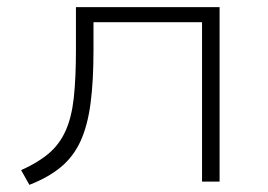

<svg xmlns="http://www.w3.org/2000/svg" viewBox="-20 -507 748 536"><path d="M62 9 39 -32Q86 -53 116 -78.5Q146 -104 163 -141.5Q180 -179 186 -234Q192 -289 192 -368V-487H593V0H544V-445H241V-366Q241 -282 233 -220Q225 -158 205.5 -114.5Q186 -71 151 -41.5Q116 -12 62 9Z"/></svg>

Font: Nunito Sans 10pt Expanded ExtraLight
Style: Regular
Weight: 250
Width: 7
Designer: Vernon Adams
Foundry: Vernon Adams
Version: Version 3.101;gftools[0.9.27]